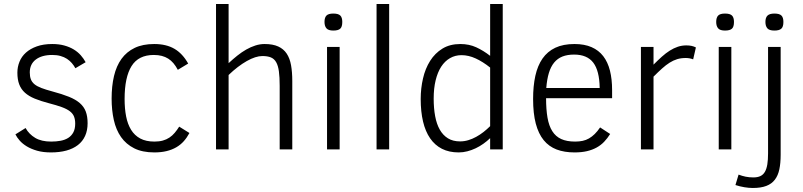

<svg xmlns="http://www.w3.org/2000/svg" viewBox="-20 -747 4014 960"><path d="M418 -130.9Q418 -94.7 405.5 -67.4Q393.1 -40 369.4 -21.7Q345.7 -3.4 311.8 5.9Q277.8 15.1 234.9 15.1Q195.3 15.1 165.5 6.6Q135.7 -2 114 -15.1Q92.3 -28.3 78.4 -44.2Q64.5 -60.1 57.1 -75.2L107.9 -106.9Q125 -76.2 156 -57.6Q187 -39.1 235.8 -39.1Q261.2 -39.1 283.2 -43.2Q305.2 -47.4 321.3 -57.6Q337.4 -67.9 346.7 -85.2Q356 -102.5 356 -128.9Q356 -149.4 350.1 -164.3Q344.2 -179.2 329.3 -190.7Q314.5 -202.1 289.1 -211.4Q263.7 -220.7 224.1 -231Q183.1 -241.7 153.6 -253.9Q124 -266.1 104.7 -283.4Q85.4 -300.8 76.2 -325Q66.9 -349.1 66.9 -383.8Q66.9 -412.1 77.4 -438.2Q87.9 -464.4 109.6 -483.9Q131.3 -503.4 164.1 -515.1Q196.8 -526.9 241.2 -526.9Q274.9 -526.9 301.5 -519.5Q328.1 -512.2 348.6 -499.8Q369.1 -487.3 383.8 -470.7Q398.4 -454.1 408.2 -436L356.9 -405.8Q349.6 -419.4 339.1 -431.6Q328.6 -443.8 314.7 -452.9Q300.8 -461.9 282.7 -467Q264.6 -472.2 241.2 -472.2Q189 -472.2 158.9 -449.2Q128.9 -426.3 128.9 -384.8Q128.9 -364.7 134.3 -350.6Q139.6 -336.4 152.3 -325.9Q165 -315.4 186.8 -307.1Q208.5 -298.8 241.2 -290Q290.5 -276.9 324.5 -263.2Q358.4 -249.5 379.2 -231.4Q399.9 -213.4 408.9 -189.2Q418 -165 418 -130.9Z M927.2 -82Q915 -59.1 898.9 -41Q882.8 -22.9 861.3 -10.5Q839.8 2 812.7 8.5Q785.6 15.1 752 15.1Q691.9 15.1 651.1 -5.4Q610.4 -25.9 585.2 -61.8Q560.1 -97.7 549.1 -147Q538.1 -196.3 538.1 -253.9Q538.1 -316.4 550 -366.9Q562 -417.5 587.6 -452.9Q613.3 -488.3 653.6 -507.6Q693.8 -526.9 751 -526.9Q811.5 -526.9 852.3 -502.9Q893.1 -479 920.9 -429.2L869.1 -397.9Q858.9 -417 847.2 -430.9Q835.4 -444.8 821 -453.9Q806.6 -462.9 789.1 -467.5Q771.5 -472.2 749 -472.2Q672.4 -472.2 637.7 -416.5Q603 -360.8 603 -252Q603 -204.1 610.6 -165Q618.2 -126 635.5 -97.9Q652.8 -69.8 681.4 -54.4Q710 -39.1 752 -39.1Q775.9 -39.1 794.2 -44.2Q812.5 -49.3 827.1 -59.1Q841.8 -68.8 853.5 -82.8Q865.2 -96.7 876 -113.8Z M1378.4 0V-317.9Q1378.4 -361.3 1374.5 -390.1Q1370.6 -418.9 1360.8 -436Q1351.1 -453.1 1334.2 -460Q1317.4 -466.8 1292 -466.8Q1258.3 -466.8 1213.9 -441.7Q1169.4 -416.5 1123 -372.1V0H1060.1V-727.1H1123V-431.2Q1144.5 -451.2 1166.5 -468.8Q1188.5 -486.3 1211.2 -499.3Q1233.9 -512.2 1256.8 -519.5Q1279.8 -526.9 1303.2 -526.9Q1344.2 -526.9 1371.1 -514.6Q1397.9 -502.4 1413.6 -478.8Q1429.2 -455.1 1435.3 -420.7Q1441.4 -386.2 1441.4 -341.8V0Z M1691.4 -637.2Q1691.4 -612.3 1680.9 -603.3Q1670.4 -594.2 1646.5 -594.2Q1621.6 -594.2 1612.1 -605.5Q1602.5 -616.7 1602.5 -637.2Q1602.5 -659.2 1612.3 -669.2Q1622.1 -679.2 1646.5 -679.2Q1671.4 -679.2 1681.4 -669.4Q1691.4 -659.7 1691.4 -637.2ZM1615.2 0V-512.2H1678.2V0Z M1862.8 0V-727.1H1925.8V0Z M2430.7 0V-56.2Q2415 -41 2396.7 -28.1Q2378.4 -15.1 2358.4 -5.6Q2338.4 3.9 2316.9 9.5Q2295.4 15.1 2273.4 15.1Q2225.6 15.1 2189.9 -2.9Q2154.3 -21 2130.6 -55.4Q2106.9 -89.8 2095.2 -139.4Q2083.5 -189 2083.5 -252Q2083.5 -305.2 2095 -354.7Q2106.4 -404.3 2130.6 -442.6Q2154.8 -481 2192.1 -503.9Q2229.5 -526.9 2281.7 -526.9Q2325.7 -526.9 2361.3 -510.5Q2397 -494.1 2430.7 -467.8V-727.1H2493.7V0ZM2430.7 -409.2Q2394 -438.5 2358.4 -454.8Q2322.8 -471.2 2287.6 -471.2Q2255.9 -471.2 2230 -456.3Q2204.1 -441.4 2186 -413.6Q2168 -385.7 2158.2 -345.5Q2148.4 -305.2 2148.4 -253.9Q2148.4 -205.6 2155.8 -166Q2163.1 -126.5 2179 -98.6Q2194.8 -70.8 2219.7 -55.4Q2244.6 -40 2280.3 -40Q2301.3 -40 2321.5 -46.1Q2341.8 -52.2 2360.8 -62.7Q2379.9 -73.2 2397.5 -86.9Q2415 -100.6 2430.7 -116.2Z M2710.4 -255.9Q2710.4 -199.7 2717.5 -158.7Q2724.6 -117.7 2741.5 -91.1Q2758.3 -64.5 2786.1 -51.8Q2814 -39.1 2855.5 -39.1Q2876 -39.1 2893.1 -42.7Q2910.2 -46.4 2925 -54.9Q2939.9 -63.5 2953.6 -76.9Q2967.3 -90.3 2980.5 -109.9L3030.8 -77.1Q3017.1 -55.2 3000.7 -38.1Q2984.4 -21 2963.1 -9.3Q2941.9 2.4 2914.8 8.8Q2887.7 15.1 2852.5 15.1Q2801.8 15.1 2763.2 0.5Q2724.6 -14.2 2698.5 -46.1Q2672.4 -78.1 2658.9 -128.9Q2645.5 -179.7 2645.5 -252Q2645.5 -316.9 2656.7 -367.9Q2668 -418.9 2692.6 -454.3Q2717.3 -489.7 2756.6 -508.3Q2795.9 -526.9 2852.5 -526.9Q2902.3 -526.9 2938 -511.2Q2973.6 -495.6 2996.3 -466.1Q3019 -436.5 3029.8 -393.8Q3040.5 -351.1 3040.5 -296.9V-255.9ZM2978.5 -307.1Q2977.1 -393.6 2946.3 -433.8Q2915.5 -474.1 2850.6 -474.1Q2816.9 -474.1 2792.2 -464.4Q2767.6 -454.6 2750.7 -434.1Q2733.9 -413.6 2724.4 -382.1Q2714.8 -350.6 2711.4 -307.1Z M3445.8 -450.2Q3428.7 -457 3408.7 -457Q3385.3 -457 3366 -451.2Q3346.7 -445.3 3328.1 -433.6Q3309.6 -421.9 3290.3 -404.5Q3271 -387.2 3247.6 -363.8V0H3184.6V-512.2H3247.6V-423.8Q3269.5 -445.8 3289.3 -463.6Q3309.1 -481.4 3328.9 -493.9Q3348.6 -506.3 3368.9 -513.2Q3389.2 -520 3411.6 -520Q3425.8 -520 3437.5 -517.6Q3449.2 -515.1 3459.5 -509.8Z M3649.9 -637.2Q3649.9 -612.3 3639.4 -603.3Q3628.9 -594.2 3605 -594.2Q3580.1 -594.2 3570.6 -605.5Q3561 -616.7 3561 -637.2Q3561 -659.2 3570.8 -669.2Q3580.6 -679.2 3605 -679.2Q3629.9 -679.2 3639.9 -669.4Q3649.9 -659.7 3649.9 -637.2ZM3573.7 0V-512.2H3636.7V0Z M3897 -637.2Q3897 -612.3 3886.2 -603.3Q3875.5 -594.2 3852.1 -594.2Q3826.2 -594.2 3816.7 -605.5Q3807.1 -616.7 3807.1 -637.2Q3807.1 -659.2 3817.6 -669.2Q3828.1 -679.2 3852.1 -679.2Q3877 -679.2 3887 -669.4Q3897 -659.7 3897 -637.2ZM3883.3 26.9Q3883.3 68.8 3876.7 99.9Q3870.1 130.9 3854.2 151.6Q3838.4 172.4 3811.5 182.6Q3784.7 192.9 3744.1 192.9Q3724.6 192.9 3702.1 189.2Q3679.7 185.5 3657.2 178.2L3672.9 126Q3690.4 132.8 3708.5 136.5Q3726.6 140.1 3747.1 140.1Q3768.1 140.1 3782.2 133.3Q3796.4 126.5 3804.7 111.8Q3813 97.2 3816.7 74.5Q3820.3 51.8 3820.3 20V-512.2H3883.3Z"/></svg>

Font: Clear Sans Light
Style: Regular
Weight: 300
Foundry: Intel Corporation
Version: Version 1.00